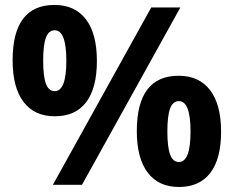

<svg xmlns="http://www.w3.org/2000/svg" viewBox="-20 -744 941 773"><path d="M199.2 -724.1Q281.7 -724.1 325.9 -666.3Q370.1 -608.4 370.1 -498.8Q370.1 -389.2 326.9 -332.5Q283.7 -275.9 200.9 -275.9Q118.2 -275.9 74.5 -334Q30.8 -392.1 30.8 -501Q30.8 -724.1 199.2 -724.1ZM310.1 0H192.9L588.9 -713.9H706.1ZM200.2 -622.1Q175.8 -622.1 164.8 -592.3Q153.8 -562.5 153.8 -500Q153.8 -437.5 164.8 -407.2Q175.8 -377 200.2 -377Q247.1 -377 247.1 -499.5Q247.1 -622.1 200.2 -622.1ZM699.2 -439Q781.7 -439 825.9 -381.1Q870.1 -323.2 870.1 -213.9Q870.1 -104.5 826.7 -47.9Q783.2 8.8 700.7 8.8Q618.2 8.8 574.5 -49.3Q530.8 -107.4 530.8 -215.8Q530.8 -439 699.2 -439ZM700.2 -336.9Q675.8 -336.9 664.8 -307.1Q653.8 -277.3 653.8 -214.8Q653.8 -152.3 664.8 -122.1Q675.8 -91.8 700.2 -91.8Q747.1 -91.8 747.1 -214.4Q747.1 -336.9 700.2 -336.9Z"/></svg>

Font: Open Sans Hebrew
Style: Bold
Weight: 700
Foundry: Ascender Corporation, Yanek Iontef
Version: Version 2.001;PS 002.001;hotconv 1.0.70;makeotf.lib2.5.58329